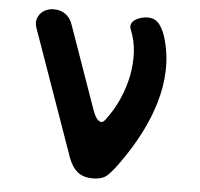

<svg xmlns="http://www.w3.org/2000/svg" viewBox="-45 -607 691 663"><g transform="rotate(5 300.0 -275.0)"><path d="M61.4 -489.8Q55.6 -506.1 58.8 -518.9Q62.1 -531.8 70.2 -541Q78.4 -550.3 90.5 -555.1Q102.7 -560 115.4 -560Q139.7 -560 156.6 -547.5Q173.4 -535 180.8 -513.1L282.2 -225.6Q292.3 -197.3 304 -189.5Q315.7 -181.6 325.8 -195.3Q353.1 -231 371.2 -271.6Q389.3 -312.1 397.6 -354.2Q405.9 -396.3 403.5 -436.9Q401.2 -477.4 386.2 -513.1Q381.8 -524.2 385.3 -532.8Q388.9 -541.4 397.3 -547.3Q405.8 -553.2 417.8 -556.6Q429.8 -560 441.6 -560Q466.7 -560 481.6 -541.2Q496.4 -522.4 505.6 -489.8Q520.6 -436 518.6 -380.8Q516.6 -325.7 500.3 -270.5Q484 -215.4 455.6 -160.3Q427.1 -105.1 388.2 -51.3Q368.6 -23.6 351.5 -6.8Q334.4 10 300 10Q265.9 10 246.3 -6.6Q226.8 -23.1 215.3 -54.8Z"/></g></svg>

Font: Maple Mono
Style: Regular
Weight: 400
Monospace: yes
Designer: subframe7536
Version: Version 7.300